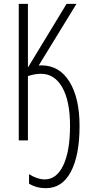

<svg xmlns="http://www.w3.org/2000/svg" viewBox="-20 -734 482 1004"><path d="M126 -380.9 328.1 -713.9H379.9L182.1 -391.1L189.5 -392.1H196.8Q290.5 -392.1 343.3 -306.6Q396 -220.7 396 -75.2Q396 79.1 350.1 165Q304.7 250 220.2 250Q169.4 250 131.8 226.1V176.8Q175.3 204.1 213.9 204.1Q275.4 204.1 310.5 131.3Q346.2 57.6 346.2 -76.2Q346.2 -205.6 305.7 -276.9Q265.1 -348.1 194.8 -348.1Q160.6 -348.1 126 -335.9V0H78.1V-713.9H126Z"/></svg>

Font: Germano
Style: Regular
Weight: 300
Width: 3
Foundry: Ascender Corporation
Version: Version 1.10; ttfautohint (v1.5)